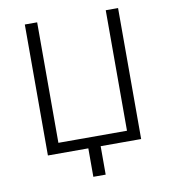

<svg xmlns="http://www.w3.org/2000/svg" viewBox="-91 -768 886 996"><g transform="rotate(-10 352.5 -270.0)"><path d="M319.8 149.9V0H106.9V-689.9H171.9V-55.2H533.2V-689.9H598.1V0H384.8V149.9Z"/></g></svg>

Font: Acari Sans Light
Style: Regular
Weight: 300
Designer: Alfredo Marco Pradil and Stefan Peev
Foundry: Hanken Design Co.
Version: Version 1.045;January 11, 2019;FontCreator 11.5.0.2425 64-bi